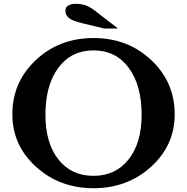

<svg xmlns="http://www.w3.org/2000/svg" viewBox="-20 -980 984 1010"><path d="M899 -379Q899 -216 775 -103Q651 10 472 10Q293 10 169 -103Q45 -216 45 -379Q45 -548 168.5 -664Q292 -780 472 -780Q652 -780 775.5 -664Q899 -548 899 -379ZM472 -55Q588 -55 656.5 -141.5Q725 -228 725 -376Q725 -532 657 -623.5Q589 -715 472 -715Q355 -715 287 -623.5Q219 -532 219 -376Q219 -228 287 -141.5Q355 -55 472 -55ZM601 -830H528L412 -858Q362 -870 343 -885Q324 -900 324 -923Q324 -960 381 -960Q432 -960 475 -927Z"/></svg>

Font: Libre Baskerville
Style: Bold
Weight: 700
Designer: Pablo Impallari, Rodrigo Fuenzalida
Foundry: Pablo Impallari, Rodrigo Fuenzalida
Version: Version 1.000